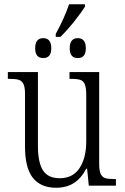

<svg xmlns="http://www.w3.org/2000/svg" viewBox="-20 -876 588 906"><path d="M98 -185V-434Q98 -465 90.5 -480Q83 -495 68 -499.5Q53 -504 23 -504H17V-536H159V-187Q159 -110 182.5 -72.5Q206 -35 262 -35Q324 -35 355.5 -83Q387 -131 387 -209V-425Q387 -461 380.5 -477.5Q374 -494 359 -499Q344 -504 313 -504H308V-536H448V-104Q448 -71 455 -55.5Q462 -40 477 -35.5Q492 -31 522 -31H527V0H399L391 -80H387Q363 -34 328 -12Q293 10 245 10Q172 10 135 -37Q98 -84 98 -185ZM243 -716Q262 -750 279.5 -789Q297 -828 306 -856H381V-845Q364 -817 330 -774.5Q296 -732 265 -702H243ZM146 -648Q146 -696 184 -696Q222 -696 222 -648Q222 -602 184 -602Q146 -602 146 -648ZM309 -648Q309 -696 347 -696Q385 -696 385 -648Q385 -602 347 -602Q309 -602 309 -648Z"/></svg>

Font: Noto Serif NarrowLight
Style: Regular
Weight: 300
Width: 4
Designer: Monotype Design Team
Foundry: Monotype Imaging Inc.
Version: Version 1.001